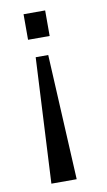

<svg xmlns="http://www.w3.org/2000/svg" viewBox="-83 -599 445 795"><g transform="rotate(-10 139.5 -201.5)"><path d="M75.2 -449.2H166V-556.6H75.2ZM66.9 154.3H173.3L146.5 -372.6H93.8Z"/></g></svg>

Font: Ride
Style: Regular
Weight: 400
Version: Version 3.000